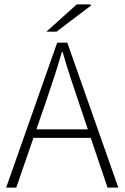

<svg xmlns="http://www.w3.org/2000/svg" viewBox="-20 -853 567 873"><path d="M8 0 240 -659H286L518 0H469L338 -388Q318 -447 300 -501.5Q282 -556 265 -616H261Q244 -556 226 -501.5Q208 -447 188 -388L54 0ZM114 -226V-265H410V-226ZM191 -709 329 -833H391L394 -828L237 -709Z"/></svg>

Font: Mada Light
Style: Regular
Weight: 300
Designer: Khaled Hosny
Version: Version 1.5